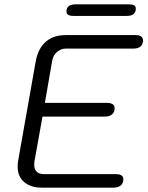

<svg xmlns="http://www.w3.org/2000/svg" viewBox="-20 -861 681 881"><path d="M61 -96Q61 -113 63 -122L144 -580Q155 -639 190 -669.5Q225 -700 283 -700H601Q636 -700 636 -676Q636 -638 591 -638H282Q259 -638 241 -622Q223 -606 219 -580L186 -389H471Q487 -389 496.5 -383Q506 -377 506 -365Q506 -346 494 -336Q482 -326 460 -326H175L138 -120Q137 -115 137 -105Q137 -85 148 -73.5Q159 -62 181 -62H511Q546 -62 546 -39Q546 -20 534 -10Q522 0 500 0H171Q120 0 90.5 -26Q61 -52 61 -96ZM285 -808Q285 -841 326 -841H571Q586 -841 594.5 -837Q603 -833 603 -821Q603 -788 562 -788H317Q285 -788 285 -808Z"/></svg>

Font: Kodchasan
Style: Italic
Weight: 400
Italic angle: -10°
Version: Version 1.000; ttfautohint (v1.6)